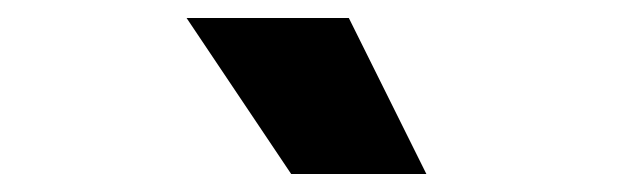

<svg xmlns="http://www.w3.org/2000/svg" viewBox="-20 -809 690 213"><path d="M453 -616H303L187 -789H367Z"/></svg>

Font: Azeret Mono ExtraBold
Style: Regular
Weight: 800
Designer: Martin Vácha
Foundry: Displaay
Version: Version 1.002